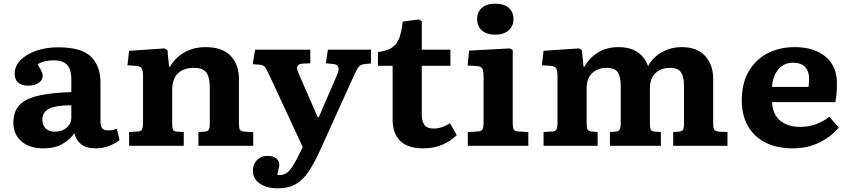

<svg xmlns="http://www.w3.org/2000/svg" viewBox="-20 -795 4637 1047"><path d="M217 14Q141 14 97 -24Q53 -62 53 -125Q53 -186 85 -221Q117 -256 186.5 -272.5Q256 -289 369 -293V-361Q369 -391 361.5 -414.5Q354 -438 333 -452Q312 -466 271 -466Q245 -466 222 -460Q199 -454 185 -444Q200 -421 206.5 -406Q213 -391 213 -382Q213 -359 191.5 -343.5Q170 -328 134 -328Q97 -328 78.5 -345Q60 -362 60 -393Q60 -433 90.5 -465.5Q121 -498 175 -517.5Q229 -537 298 -537Q424 -537 476 -486Q528 -435 528 -345V-129Q528 -108 537 -96Q546 -84 570 -84Q583 -84 594 -86Q605 -88 617 -93L632 -31Q611 -14 576 0Q541 14 502 14Q451 14 422.5 -8.5Q394 -31 386 -69Q362 -34 320.5 -10Q279 14 217 14ZM279 -77Q318 -77 343.5 -98.5Q369 -120 369 -155V-221Q287 -221 249 -202.5Q211 -184 211 -143Q211 -113 228.5 -95Q246 -77 279 -77Z M684 0V-75L731 -78Q747 -78 753.5 -88Q760 -98 760 -126V-379Q760 -409 753 -421.5Q746 -434 722 -436L675 -439L684 -518L877 -531L893 -522L902 -431H907Q935 -480 985 -509Q1035 -538 1101 -538Q1193 -538 1238 -490Q1283 -442 1283 -365V-118Q1283 -99 1288 -88.5Q1293 -78 1316 -77L1361 -74V0H1062V-75L1094 -77Q1110 -78 1117 -86Q1124 -94 1124 -118V-320Q1124 -372 1106 -398.5Q1088 -425 1037 -425Q982 -425 950.5 -395Q919 -365 919 -305V-121Q919 -98 923.5 -88Q928 -78 945 -77L982 -75V0Z M1494 232Q1434 232 1396.5 206Q1359 180 1359 135Q1359 102 1381 78.5Q1403 55 1438 55Q1469 55 1485.5 68Q1502 81 1503 99Q1503 108 1500 122Q1497 136 1492 159Q1532 164 1557 136Q1582 108 1611 47L1631 7L1445 -393Q1431 -422 1423.5 -431Q1416 -440 1398 -442L1358 -445L1371 -524H1672V-450L1629 -448Q1608 -446 1602 -434Q1596 -422 1609 -393L1713 -155H1718L1818 -386Q1842 -442 1797 -446L1757 -450L1768 -524H2003V-449L1964 -445Q1946 -442 1936.5 -431Q1927 -420 1912 -387L1724 28Q1694 93 1664 139Q1634 185 1594 208.5Q1554 232 1494 232Z M2288 14Q2203 14 2162 -27Q2121 -68 2121 -143V-436H2041V-511Q2090 -517 2117 -535Q2144 -553 2157 -587Q2170 -621 2176 -677L2262 -689L2280 -680V-524H2436V-436H2280V-170Q2280 -135 2294 -114.5Q2308 -94 2345 -94Q2368 -94 2390 -101.5Q2412 -109 2434 -123L2471 -58Q2437 -25 2391 -5.5Q2345 14 2288 14Z M2681 -606Q2635 -606 2608.5 -628.5Q2582 -651 2582 -691Q2582 -730 2608 -752.5Q2634 -775 2681 -775Q2728 -775 2754 -752.5Q2780 -730 2780 -691Q2780 -652 2753 -629Q2726 -606 2681 -606ZM2531 0V-75L2585 -78Q2605 -79 2611 -89.5Q2617 -100 2617 -128V-374Q2617 -406 2610.5 -420Q2604 -434 2578 -435L2530 -438L2538 -519L2760 -531L2776 -522V-125Q2776 -102 2780.5 -90.5Q2785 -79 2807 -78L2861 -75V0Z M2944 0V-75L2991 -78Q3007 -78 3013.5 -87.5Q3020 -97 3020 -125V-377Q3020 -409 3013.5 -421.5Q3007 -434 2982 -436L2935 -439L2944 -518L3138 -531L3153 -522L3162 -431H3167Q3194 -480 3241.5 -509Q3289 -538 3352 -538Q3417 -538 3457 -510.5Q3497 -483 3514 -434Q3539 -482 3588.5 -510Q3638 -538 3697 -538Q3782 -538 3825.5 -489.5Q3869 -441 3869 -365V-118Q3869 -97 3875 -88Q3881 -79 3902 -77L3947 -75V0H3651V-75L3680 -77Q3697 -78 3703.5 -86.5Q3710 -95 3710 -119V-325Q3710 -375 3694 -400Q3678 -425 3634 -425Q3586 -425 3555 -397Q3524 -369 3524 -314V-121Q3524 -97 3529 -87.5Q3534 -78 3554 -77L3584 -75V0H3306V-75L3335 -77Q3350 -78 3357.5 -86.5Q3365 -95 3365 -120V-325Q3365 -376 3349 -400.5Q3333 -425 3287 -425Q3241 -425 3210 -397Q3179 -369 3179 -314V-121Q3179 -99 3183.5 -89.5Q3188 -80 3205 -78L3239 -75V0Z M4304 14Q4215 14 4152.5 -18.5Q4090 -51 4057.5 -109.5Q4025 -168 4025 -247Q4025 -340 4062 -404.5Q4099 -469 4164 -503.5Q4229 -538 4315 -538Q4420 -538 4482 -486Q4544 -434 4544 -340Q4544 -314 4542 -288.5Q4540 -263 4535 -238H4190Q4194 -170 4235 -136.5Q4276 -103 4343 -103Q4390 -103 4429 -117.5Q4468 -132 4503 -158L4554 -99Q4512 -49 4447.5 -17.5Q4383 14 4304 14ZM4190 -321H4389Q4392 -344 4392 -367Q4392 -407 4370 -430Q4348 -453 4306 -453Q4254 -453 4224 -416.5Q4194 -380 4190 -321Z"/></svg>

Font: Literata 7pt
Style: Bold
Weight: 700
Designer: Latin by Veronika Burian and Jose Scaglione. Greek by Irene Vlachou. Cyrillic by Vera Evstafieva.
Foundry: TypeTogether
Version: Version 3.002